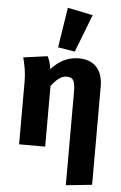

<svg xmlns="http://www.w3.org/2000/svg" viewBox="-68 -915 752 1189"><g transform="rotate(5 307.5 -321.0)"><path d="M400 -562.6Q472.3 -562.6 511 -520Q549.7 -477.4 549.7 -400V210.3L387.7 227.2V-353.3Q387.7 -403.6 376.9 -423.3Q366.2 -443.1 335.4 -443.1Q309.2 -443.1 285.9 -425.4Q262.6 -407.7 239.5 -376.9V0H77.4V-391.8Q77.4 -432.3 70.5 -472.3Q63.6 -512.3 55.9 -538.5L205.6 -559Q222.1 -531.3 229.2 -480.5Q302.1 -562.6 400 -562.6ZM304.6 -868.7 461.5 -836.4 370.8 -602.1 265.6 -619.5Z"/></g></svg>

Font: FiraCode Nerd Font
Style: Bold
Weight: 700
Designer: Carrois Corporate, Edenspiekermann AG, Nikita Prokopov
Foundry: Carrois Corporate, Edenspiekermann AG, Nikita Prokopov
Version: Version 6.002;Nerd Fonts 2.1.0